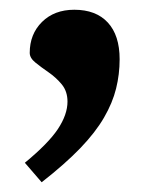

<svg xmlns="http://www.w3.org/2000/svg" viewBox="-20 -186 312 394"><path d="M31 148Q79 108.5 98.8 78.8Q118.5 49 118.5 22.5Q118.5 1.5 106.8 -12.8Q95 -27 79.8 -37.5Q64.5 -48 52.8 -57.5Q41 -67 41 -77.5Q41 -116 66.2 -141Q91.5 -166 132.5 -166Q177 -166 201.2 -139.8Q225.5 -113.5 225.5 -64.5Q225.5 -33.5 218.2 -4.2Q211 25 193.5 55.2Q176 85.5 144.8 118Q113.5 150.5 65.5 188Z"/></svg>

Font: Newsreader
Style: Bold
Weight: 700
Designer: Hugues Gentile
Foundry: Production Type
Version: Version 1.003